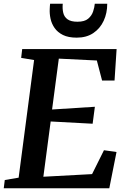

<svg xmlns="http://www.w3.org/2000/svg" viewBox="-24 -1005 680 1025"><path d="M-4 0 1.5 -44 75.5 -56.5 158 -684.5 89 -696 94.5 -743H598.5L587.5 -575H521L493 -682L290 -692L254 -420.5L482.5 -435L470.5 -344.5L246.5 -356.5L207.5 -61.5L467.5 -75.5L531 -203L598 -193.5L559.5 0ZM385.5 -804Q341 -804 312.2 -818.2Q283.5 -832.5 267.5 -855.5Q251.5 -878.5 245.8 -905.2Q240 -932 241.5 -957.5Q242 -964.5 242.2 -971.5Q242.5 -978.5 243.5 -985H311Q308.5 -958 313.8 -936.2Q319 -914.5 336.8 -901.8Q354.5 -889 389.5 -889Q427.5 -889 446.5 -905Q465.5 -921 473 -943.5Q480.5 -966 482 -985H548.5Q548.5 -935 529.5 -894Q510.5 -853 474.2 -828.5Q438 -804 385.5 -804Z"/></svg>

Font: Merriweather 20pt SemiBold
Style: Italic
Weight: 600
Italic angle: -7.8°
Version: Version 2.101